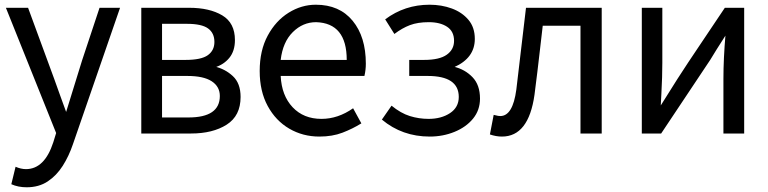

<svg xmlns="http://www.w3.org/2000/svg" viewBox="-20 -560 3258 814"><path d="M93 234Q57 234 28 221L46 147Q69 157 90 157Q169 157 206 43L218 4L5 -527H99L210 -225Q223 -190 236 -152.5Q249 -115 262 -81H259L328 -304L402 -527H489L289 52Q272 102 246 143Q220 184 182.5 209Q145 234 93 234Z M790 6H579V-527H782Q868 -527 922 -495Q976 -463 976 -390Q976 -344 952.5 -315Q929 -286 890 -274V-278Q934 -268 967 -237.5Q1000 -207 1000 -149Q1000 -69 941 -31.5Q882 6 790 6ZM779 -62Q912 -62 912 -153Q912 -193 877.5 -215.5Q843 -238 774 -238H667V-62ZM767 -306Q833 -306 861 -326Q889 -346 889 -382Q889 -420 862 -439.5Q835 -459 773 -459H667V-306Z M1334 19Q1264 19 1206.5 -14.5Q1149 -48 1115 -110.5Q1081 -173 1081 -259Q1081 -346 1115 -409Q1149 -472 1203.5 -506Q1258 -540 1319 -540Q1419 -540 1475 -472Q1531 -404 1531 -290Q1531 -264 1525 -238H1170Q1174 -155 1220.5 -105.5Q1267 -56 1343 -56Q1413 -56 1477 -101L1512 -37Q1475 -14 1432 2.5Q1389 19 1334 19ZM1450 -306Q1450 -462 1320 -466Q1264 -466 1221.5 -424Q1179 -382 1170 -306Z M1802 19Q1685 19 1599 -53L1640 -112Q1679 -80 1717.5 -68Q1756 -56 1797 -56Q1851 -56 1888 -80.5Q1925 -105 1925 -149Q1925 -238 1793 -238H1715V-306H1778Q1843 -306 1874 -328Q1905 -350 1905 -387Q1905 -427 1875.5 -446.5Q1846 -466 1798 -466Q1751 -466 1718 -453.5Q1685 -441 1652 -416L1613 -478Q1696 -540 1801 -540Q1852 -540 1895.5 -524Q1939 -508 1966 -476Q1993 -444 1993 -395Q1993 -314 1905 -275V-277Q1951 -266 1983 -233Q2015 -200 2015 -142Q2015 -93 1985.5 -57Q1956 -21 1907 -1Q1858 19 1802 19Z M2108 19Q2083 19 2057 10L2073 -73L2082 -71Q2092 -68 2101 -68Q2154 -68 2169 -180L2210 -527H2531V6H2441V-451H2281L2270 -356Q2259 -258 2246 -158Q2221 19 2108 19Z M3135 6H3047V-226Q3047 -311 3056 -416H3060L3018 -350L2991 -306L2783 6H2701V-527H2788V-294Q2788 -235 2784 -163L2781 -106H2777Q2825 -183 2851.5 -224.5Q2878 -266 2897.5 -295Q2917 -324 2943 -363L3053 -527H3135Z"/></svg>

Font: LXGW 975 Gothic SC
Style: Regular
Weight: 400
Version: Version 2.01;February 25, 2021